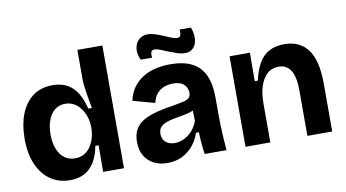

<svg xmlns="http://www.w3.org/2000/svg" viewBox="-74 -906 1979 1097"><g transform="rotate(-10 915.5 -358.0)"><path d="M253 14Q188 14 139.5 -19.5Q91 -53 64 -115Q37 -177 37 -264Q37 -345 61 -406.5Q85 -468 131.5 -503Q178 -538 247 -538Q297 -538 332 -518.5Q367 -499 389.5 -462Q412 -425 425 -371H446Q440 -404 434.5 -435.5Q429 -467 425.5 -495Q422 -523 422 -544V-712H567V-250V0H446L447 -154H428Q417 -97 394 -60Q371 -23 336 -4.5Q301 14 253 14ZM302 -104Q333 -104 356 -117.5Q379 -131 393.5 -153.5Q408 -176 415.5 -202.5Q423 -229 423 -254V-271Q423 -291 417.5 -312Q412 -333 402 -352.5Q392 -372 377 -387.5Q362 -403 342.5 -412Q323 -421 299 -421Q264 -421 239 -401Q214 -381 200.5 -345Q187 -309 187 -262Q187 -215 201 -179Q215 -143 241 -123.5Q267 -104 302 -104Z M817 14Q774 14 740 -3Q706 -20 686 -53Q666 -86 666 -135Q666 -178 683 -207.5Q700 -237 732 -255Q764 -273 810 -285Q856 -297 914 -305Q948 -311 969 -316Q990 -321 1000 -331Q1010 -341 1010 -360Q1010 -389 989.5 -408.5Q969 -428 926 -428Q899 -428 874 -418.5Q849 -409 832 -388.5Q815 -368 808 -336L681 -371Q691 -415 713 -446Q735 -477 767.5 -498Q800 -519 841.5 -529Q883 -539 930 -539Q1006 -539 1055 -514Q1104 -489 1128 -437.5Q1152 -386 1152 -305V-215Q1152 -180 1153 -144Q1154 -108 1156.5 -71.5Q1159 -35 1162 0H1035Q1031 -27 1028 -60Q1025 -93 1024 -128H1007Q995 -89 968.5 -56.5Q942 -24 904 -5Q866 14 817 14ZM878 -91Q897 -91 917 -97.5Q937 -104 955.5 -117.5Q974 -131 989 -151Q1004 -171 1013 -197L1011 -274L1034 -270Q1018 -257 994.5 -249.5Q971 -242 945.5 -238Q920 -234 895 -229Q870 -224 849.5 -216Q829 -208 817.5 -194Q806 -180 806 -156Q806 -126 826 -108.5Q846 -91 878 -91ZM1025 -587Q1004 -587 980 -595Q956 -603 932.5 -612.5Q909 -622 889.5 -630Q870 -638 857 -638Q839 -638 835.5 -624.5Q832 -611 835 -594H769Q752 -629 756 -660Q760 -691 780 -710.5Q800 -730 832 -730Q852 -730 875.5 -722.5Q899 -715 922 -705Q945 -695 964 -687.5Q983 -680 995 -680Q1013 -680 1016.5 -695Q1020 -710 1017 -725H1083Q1096 -691 1094.5 -659.5Q1093 -628 1075.5 -607.5Q1058 -587 1025 -587Z M1272 0V-314V-525H1390L1389 -360H1407Q1420 -420 1443.5 -460Q1467 -500 1503.5 -519.5Q1540 -539 1591 -539Q1681 -539 1728 -475.5Q1775 -412 1775 -278V0H1631V-262Q1631 -343 1607 -380.5Q1583 -418 1537 -418Q1497 -418 1470.5 -393.5Q1444 -369 1430 -326.5Q1416 -284 1416 -231V0Z"/></g></svg>

Font: Bricolage Grotesque 24pt
Style: Bold
Weight: 700
Designer: Mathieu Triay
Foundry: Atelier Triay
Version: Version 1.001;gftools[0.9.33.dev8+g029e19f]